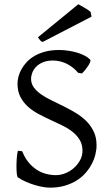

<svg xmlns="http://www.w3.org/2000/svg" viewBox="-20 -864 516 899"><path d="M432.1 -184.1Q432.1 -162.1 426.3 -139.2Q420.4 -116.2 408.4 -94Q396.5 -71.8 378.7 -52Q360.8 -32.2 336.7 -17.6Q312.5 -2.9 282 5.9Q251.5 14.6 214.8 14.6Q198.7 14.6 179.7 11.2Q160.6 7.8 140.6 1.7Q120.6 -4.4 100.8 -13.2Q81.1 -22 64 -33.2Q60.5 -35.2 58.8 -49.8Q57.1 -64.5 57.1 -84.2Q57.1 -104 58.6 -124.5Q60.1 -145 64 -158.2L84 -155.8Q95.2 -127 112.1 -106Q128.9 -85 149.4 -71Q169.9 -57.1 193.6 -50.5Q217.3 -43.9 242.2 -43.9Q264.2 -43.9 286.4 -53Q308.6 -62 326.2 -77.6Q343.8 -93.3 355 -114Q366.2 -134.8 366.2 -158.2Q366.2 -188 353 -209.5Q339.8 -231 318.6 -247.6Q297.4 -264.2 270 -277.3Q242.7 -290.5 214.1 -303.7Q185.5 -316.9 158.2 -331.5Q130.9 -346.2 109.6 -365.7Q88.4 -385.3 75.2 -410.9Q62 -436.5 62 -472.2Q62 -487.3 66.4 -504.9Q70.8 -522.5 80.6 -540Q90.3 -557.6 105.7 -574Q121.1 -590.3 142.8 -602.8Q164.6 -615.2 192.9 -622.6Q221.2 -629.9 256.8 -629.9Q278.8 -629.9 301 -626.5Q323.2 -623 342.5 -617.2Q361.8 -611.3 377.4 -603Q393.1 -594.7 401.9 -585Q405.3 -582 402.1 -573.5Q398.9 -564.9 392.3 -554.9Q385.7 -544.9 377.7 -535.2Q369.6 -525.4 363.8 -520L346.2 -522.9Q332.5 -539.1 317.6 -550Q302.7 -561 287.4 -567.9Q272 -574.7 256.8 -577.6Q241.7 -580.6 228 -580.6Q200.7 -580.6 181.4 -572.5Q162.1 -564.5 149.7 -551.8Q137.2 -539.1 131.3 -523.9Q125.5 -508.8 125.5 -495.1Q125.5 -472.2 138.7 -454.3Q151.9 -436.5 173.3 -421.6Q194.8 -406.7 222.4 -393.6Q250 -380.4 278.8 -366Q307.6 -351.6 335.2 -335Q362.8 -318.4 384.3 -296.9Q405.8 -275.4 418.9 -247.8Q432.1 -220.2 432.1 -184.1ZM179.7 -667.5Q171.4 -670.9 167.7 -675.5Q164.1 -680.2 157.7 -689.5L346.7 -844.2Q351.6 -841.3 359.9 -836.7Q368.2 -832 377 -826.9Q385.7 -821.8 393.1 -816.9Q400.4 -812 404.3 -808.1L408.7 -786.1Z"/></svg>

Font: Noto Serif Devanagari
Style: Regular
Weight: 400
Designer: Monotype Design Team
Foundry: Monotype Imaging Inc.
Version: Version 1.01